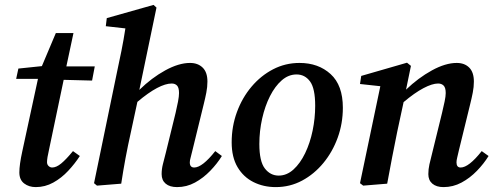

<svg xmlns="http://www.w3.org/2000/svg" viewBox="-20 -750 2023 784"><path d="M126 14Q98 14 78.5 -1Q59 -16 59 -46Q59 -77 71 -132L135 -428H46L55 -470L151 -480L208 -615H280L251 -479H367L356 -421L240 -424L180 -138Q176 -121 174 -108.5Q172 -96 172 -88Q172 -78 178.5 -72Q185 -66 193 -66Q210 -66 230 -82.5Q250 -99 278 -133L306 -113Q286 -82 258.5 -52.5Q231 -23 197.5 -4.5Q164 14 126 14Z M376 8 364 -2 457 -452Q467 -498 476 -543Q485 -588 492 -634L412 -643L416 -676L607 -730L619 -719L549 -383Q599 -432 654.5 -462.5Q710 -493 756 -493Q788 -493 807.5 -474Q827 -455 827 -417Q827 -395 822.5 -372Q818 -349 812 -325L766 -137Q762 -119 758.5 -107Q755 -95 755 -87Q755 -66 773 -66Q806 -66 859 -133L886 -113Q867 -82 838.5 -52.5Q810 -23 776 -4.5Q742 14 703 14Q673 14 656.5 0Q640 -14 640 -39Q640 -59 645 -79Q650 -99 657 -126L697 -289Q703 -314 707 -335.5Q711 -357 711 -370Q711 -392 703 -400.5Q695 -409 681 -409Q656 -409 621 -390.5Q586 -372 541 -334L515 -213Q502 -155 492.5 -104Q483 -53 475 0Z M1106 14Q1056 14 1015 -6.5Q974 -27 950 -67.5Q926 -108 926 -169Q926 -234 947.5 -292.5Q969 -351 1007 -396Q1045 -441 1095 -467Q1145 -493 1203 -493Q1280 -493 1330 -447.5Q1380 -402 1380 -310Q1380 -246 1359 -188Q1338 -130 1300.5 -84.5Q1263 -39 1213.5 -12.5Q1164 14 1106 14ZM1118 -33Q1151 -33 1178.5 -58Q1206 -83 1226 -124.5Q1246 -166 1256.5 -216.5Q1267 -267 1267 -318Q1267 -389 1246 -417.5Q1225 -446 1191 -446Q1158 -446 1130.5 -422Q1103 -398 1082.5 -357.5Q1062 -317 1050.5 -266Q1039 -215 1039 -162Q1039 -91 1061.5 -62Q1084 -33 1118 -33Z M1463 8 1450 -2 1533 -398 1450 -407 1455 -440 1642 -494 1658 -481 1638 -384Q1688 -432 1743.5 -462.5Q1799 -493 1845 -493Q1877 -493 1896 -474Q1915 -455 1915 -417Q1915 -395 1910.5 -372Q1906 -349 1900 -325L1854 -137Q1850 -119 1847 -107Q1844 -95 1844 -87Q1844 -66 1861 -66Q1894 -66 1947 -133L1975 -113Q1956 -82 1927.5 -52.5Q1899 -23 1864.5 -4.5Q1830 14 1791 14Q1762 14 1745.5 0Q1729 -14 1729 -39Q1729 -59 1733.5 -79Q1738 -99 1745 -126L1785 -289Q1791 -314 1795.5 -335.5Q1800 -357 1800 -370Q1800 -392 1791.5 -400.5Q1783 -409 1769 -409Q1745 -409 1709 -390Q1673 -371 1628 -333L1602 -212Q1591 -159 1581 -106.5Q1571 -54 1561 0Z"/></svg>

Font: Source Serif 4 Semibold
Style: Italic
Weight: 600
Italic angle: -12°
Designer: Frank Grießhammer
Foundry: Adobe
Version: Version 4.005;hotconv 1.1.0;makeotfexe 2.6.0